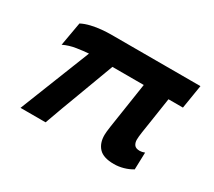

<svg xmlns="http://www.w3.org/2000/svg" viewBox="-108 -743 1063 955"><g transform="rotate(30 423.0 -265.5)"><path d="M622 10Q562 10 536 -17.5Q510 -45 510 -92Q510 -107 515 -142Q520 -177 530 -240.5Q540 -304 555 -405H375Q337 -301 299 -201Q261 -101 225 0H81Q121 -101 161 -202Q201 -303 241 -404Q212 -402 173 -396Q134 -390 101 -374L125 -510Q148 -522 178 -529Q208 -536 237 -538.5Q266 -541 287 -541H802L780 -405H697Q685 -323 677 -273Q669 -223 665 -195Q661 -167 661 -152Q661 -135 669.5 -123Q678 -111 701 -111Q713 -111 729 -117L726 -19Q703 -5 676 2.5Q649 10 622 10Z"/></g></svg>

Font: Georama ExtraExtended SemiBold
Style: Italic
Weight: 600
Width: 8
Italic angle: -9°
Designer: Jean-Baptiste Levee
Foundry: Production Type
Version: Version 1.000